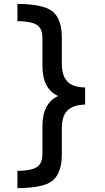

<svg xmlns="http://www.w3.org/2000/svg" viewBox="-20 -875 540 990"><path d="M69.8 5.9Q136.7 5.9 168 -12.2Q198.7 -29.8 198.7 -82V-224.1Q198.7 -342.3 279.8 -379.9Q198.7 -416.5 198.7 -536.1V-678.2Q198.7 -730 168 -748Q138.2 -765.1 69.8 -766.1V-855Q204.1 -853.5 250 -816.9Q298.8 -778.3 298.8 -680.2V-543.9Q298.8 -471.2 341.8 -442.9Q368.7 -424.8 418.9 -423.8V-335.9Q346.7 -333.5 319.8 -295.9Q298.8 -267.1 298.8 -215.8V-80.1Q298.8 18.1 249.5 57.6Q203.6 94.2 69.8 95.2Z"/></svg>

Font: BIZ UDGothic
Style: Bold
Weight: 700
Monospace: yes
Designer: TypeBank Co., Ltd.
Foundry: Morisawa Inc.
Version: Version 1.05